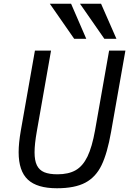

<svg xmlns="http://www.w3.org/2000/svg" viewBox="-20 -997 690 1025"><path d="M79.5 -184.5Q79.5 -233 91 -299L166.5 -727H252.5L176.5 -295.5Q164.5 -228 164.5 -184Q164.5 -139.5 177.2 -114Q190 -88.5 216.5 -77.5Q243 -66.5 287 -66.5Q345.5 -66.5 383.8 -88.2Q422 -110 446.8 -161Q471.5 -212 487.5 -301.5L562.5 -727H649.5L573 -293Q553 -179 522.2 -115.2Q491.5 -51.5 435.5 -21.8Q379.5 8 284 8Q178 8 128.8 -38Q79.5 -84 79.5 -184.5ZM246 -977H359.5L440.5 -790H376ZM407 -977H519.5L601.5 -790H537Z"/></svg>

Font: JuliaMono
Style: Italic
Weight: 400
Italic angle: -9°
Monospace: yes
Designer: cormullion
Foundry: corm
Version: Version 0.057; ttfautohint (v1.8.4)